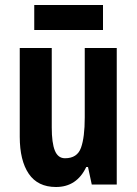

<svg xmlns="http://www.w3.org/2000/svg" viewBox="-20 -738 548 768"><path d="M447 -546V0H347L332 -70H325Q287 10 204 10Q131 10 95 -43Q59 -96 59 -191V-546H187V-228Q187 -166 199.5 -135.5Q212 -105 240 -105Q289 -105 304 -147Q319 -189 319 -268V-546ZM392 -718V-618H117V-718Z"/></svg>

Font: Noto Sans Gujarati ExtraCondensed
Style: Bold
Weight: 700
Width: 2
Designer: Jelle Bosma - Monotype Design Team, Universal Thirst
Foundry: Monotype Imaging Inc.
Version: Version 2.106; ttfautohint (v1.8.4.7-5d5b)